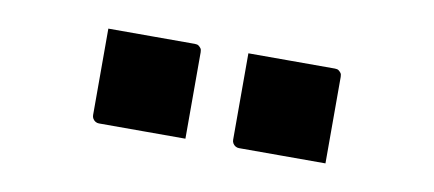

<svg xmlns="http://www.w3.org/2000/svg" viewBox="-31 -840 662 293"><g transform="rotate(10 300.0 -693.5)"><path d="M119 -766Q152 -766 186 -766Q220 -766 253 -766Q257 -766 259 -764.5Q261 -763 262.5 -761Q264 -759 264 -755V-621Q231 -621 197 -621Q163 -621 130 -621Q127 -621 124.5 -622.5Q122 -624 120.5 -626.5Q119 -629 119 -632ZM336 -766Q369 -766 403 -766Q437 -766 470 -766Q474 -766 476 -764.5Q478 -763 479.5 -761Q481 -759 481 -755V-621Q448 -621 414 -621Q380 -621 347 -621Q344 -621 341.5 -622.5Q339 -624 337.5 -626.5Q336 -629 336 -632Z"/></g></svg>

Font: Recursive Monospace
Style: Bold
Weight: 700
Version: Version 1.047